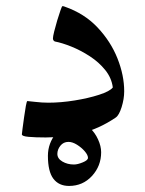

<svg xmlns="http://www.w3.org/2000/svg" viewBox="-20 -448 478 634"><path d="M390.1 -146.5Q390.1 -121.6 381.6 -94.2Q373 -66.9 361.8 -59.6Q306.2 -22 247.8 -8.1Q189.5 5.9 130.9 5.9Q97.2 5.9 74.7 3.9Q52.2 2 52.2 -4.4Q52.2 -6.3 54.4 -23.2Q56.6 -40 59.6 -61.3Q62.5 -82.5 65.4 -98.4Q68.4 -114.3 70.3 -114.3Q73.7 -114.3 96.2 -111.6Q118.7 -108.9 139.6 -108.9Q180.7 -108.9 226.1 -116.2Q271.5 -123.5 307.1 -135Q342.8 -146.5 352.5 -159.2Q348.6 -190.4 327.6 -216.6Q306.6 -242.7 276.6 -262.2Q246.6 -281.7 215.6 -294.2Q184.6 -306.6 161.1 -311Q154.8 -314 154.8 -321.3Q154.8 -327.1 158.9 -344Q163.1 -360.8 168.9 -380.4Q174.8 -399.9 179.7 -413.8Q184.6 -427.7 186 -427.7Q190.4 -427.7 194.3 -425.8Q258.8 -403.3 302.2 -357.2Q345.7 -311 367.9 -255.1Q390.1 -199.2 390.1 -146.5ZM314 54.7Q314 100.1 283.7 133.1Q253.4 166 208 166Q174.3 166 156.2 142.1Q138.2 118.2 138.2 66.4Q138.2 24.9 165.5 -8.3Q192.9 -41.5 237.8 -41.5Q259.3 -41.5 276.4 -25.9Q293.5 -10.3 303.7 12.2Q314 34.7 314 54.7ZM270.5 73.2Q270.5 64 259.8 51.5Q249 39.1 234.1 29.8Q219.2 20.5 206.1 20.5Q189.5 20.5 179.4 33.2Q169.4 45.9 169.4 60.1Q169.4 75.7 186 85.4Q202.6 95.2 224.1 95.2Q236.3 95.2 253.4 88.1Q270.5 81.1 270.5 73.2Z"/></svg>

Font: Scheherazade New Medium
Style: Regular
Weight: 500
Designer: SIL International
Foundry: SIL International
Version: Version 4.000